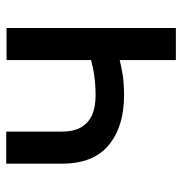

<svg xmlns="http://www.w3.org/2000/svg" viewBox="-4 -583 587 619"><g transform="rotate(-90 289.5 -273.5)"><path d="M508.8 -545.9Q508.8 -409.2 508.8 0Q483.4 0 405.3 0Q405.3 -136.7 405.3 -545.9Q431.6 -545.9 508.8 -545.9ZM463.9 -292Q463.9 -269.5 463.9 -200.2Q439.5 -190.4 412.1 -182.6Q384.8 -175.8 354.5 -170.9Q324.2 -167 292 -167Q190.4 -167 130.9 -216.8Q71.3 -265.6 71.3 -368.2Q71.3 -427.7 71.3 -546.9Q97.7 -546.9 174.8 -546.9Q174.8 -502 174.8 -368.2Q174.8 -329.1 188.5 -305.7Q203.1 -281.2 229.5 -269.5Q255.9 -258.8 292 -258.8Q339.8 -258.8 380.9 -267.6Q420.9 -276.4 463.9 -292Z"/></g></svg>

Font: DeepSea
Style: Medium
Weight: 500
Designer: Stem
Version: Version 3.019;git-0a5106e0b